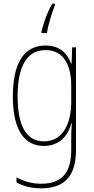

<svg xmlns="http://www.w3.org/2000/svg" viewBox="-20 -785 510 1046"><path d="M279 -756V-765H265C238 -720 218 -662 206 -614V-605H236C241 -646 265 -722 279 -756ZM228 -537C105 -537 50 -432 50 -260C50 -78 112 10 219 10C299 10 350 -40 368 -113H371C368 -72 368 -47 368 -14V32C368 156 317 216 204 216C150 216 109 202 70 181V209C107 229 150 241 204 241C338 241 394 167 394 32V-527H373L370 -439H367C348 -491 309 -537 228 -537ZM228 -512C331 -512 368 -424 368 -319V-229C368 -129 333 -15 219 -15C126 -15 76 -95 76 -260C76 -413 120 -512 228 -512Z"/></svg>

Font: Noto Sans Lao Condensed Thin
Style: Regular
Weight: 100
Width: 3
Designer: Monotype Design Team
Foundry: Monotype Imaging Inc.
Version: Version 2.003